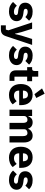

<svg xmlns="http://www.w3.org/2000/svg" viewBox="1680 -2536 1056 4457"><g transform="rotate(90 2208.5 -308.0)"><path d="M247 12Q171 12 119 -12.5Q67 -37 26 -82L113 -170Q141 -139 175 -121Q209 -103 252 -103Q296 -103 313 -116.5Q330 -130 330 -153Q330 -190 277 -197L220 -204Q43 -226 43 -366Q43 -404 57.5 -435.5Q72 -467 98.5 -489.5Q125 -512 162.5 -524.5Q200 -537 247 -537Q288 -537 319.5 -531.5Q351 -526 375.5 -515.5Q400 -505 420.5 -489.5Q441 -474 461 -455L376 -368Q351 -393 319.5 -407.5Q288 -422 255 -422Q217 -422 201 -410Q185 -398 185 -378Q185 -357 196.5 -345.5Q208 -334 240 -329L299 -321Q472 -298 472 -163Q472 -125 456 -93Q440 -61 410.5 -37.5Q381 -14 339.5 -1Q298 12 247 12Z M885 -525H1023L821 81Q801 142 764.5 171Q728 200 660 200H568V85H667L685 27L501 -525H648L725 -280L763 -128H769L808 -280Z M1267 12Q1191 12 1139 -12.5Q1087 -37 1046 -82L1133 -170Q1161 -139 1195 -121Q1229 -103 1272 -103Q1316 -103 1333 -116.5Q1350 -130 1350 -153Q1350 -190 1297 -197L1240 -204Q1063 -226 1063 -366Q1063 -404 1077.5 -435.5Q1092 -467 1118.5 -489.5Q1145 -512 1182.5 -524.5Q1220 -537 1267 -537Q1308 -537 1339.5 -531.5Q1371 -526 1395.5 -515.5Q1420 -505 1440.5 -489.5Q1461 -474 1481 -455L1396 -368Q1371 -393 1339.5 -407.5Q1308 -422 1275 -422Q1237 -422 1221 -410Q1205 -398 1205 -378Q1205 -357 1216.5 -345.5Q1228 -334 1260 -329L1319 -321Q1492 -298 1492 -163Q1492 -125 1476 -93Q1460 -61 1430.5 -37.5Q1401 -14 1359.5 -1Q1318 12 1267 12Z M1769 0Q1692 0 1652.5 -39Q1613 -78 1613 -153V-410H1539V-525H1576Q1606 -525 1617 -539.5Q1628 -554 1628 -581V-667H1761V-525H1865V-410H1761V-115H1857V0Z M2183 12Q2123 12 2076 -7.5Q2029 -27 1996.5 -62.5Q1964 -98 1947.5 -149Q1931 -200 1931 -263Q1931 -325 1947 -375.5Q1963 -426 1994.5 -462Q2026 -498 2072 -517.5Q2118 -537 2177 -537Q2242 -537 2288.5 -515Q2335 -493 2364.5 -456Q2394 -419 2407.5 -370.5Q2421 -322 2421 -269V-225H2084V-217Q2084 -165 2112 -134.5Q2140 -104 2200 -104Q2246 -104 2275 -122.5Q2304 -141 2329 -167L2403 -75Q2368 -34 2311.5 -11Q2255 12 2183 12ZM2180 -428Q2135 -428 2109.5 -398.5Q2084 -369 2084 -320V-312H2268V-321Q2268 -369 2246.5 -398.5Q2225 -428 2180 -428ZM2033 -755 2156 -816 2255 -622 2167 -579Z M2526 0V-525H2674V-436H2680Q2694 -478 2728 -507.5Q2762 -537 2821 -537Q2875 -537 2913 -510Q2951 -483 2968 -431H2971Q2978 -453 2992.5 -472.5Q3007 -492 3028 -506Q3049 -520 3075 -528.5Q3101 -537 3131 -537Q3207 -537 3247.5 -483Q3288 -429 3288 -329V0H3140V-317Q3140 -417 3068 -417Q3035 -417 3008 -398Q2981 -379 2981 -340V0H2833V-317Q2833 -417 2761 -417Q2745 -417 2729.5 -412.5Q2714 -408 2701.5 -398Q2689 -388 2681.5 -373.5Q2674 -359 2674 -340V0Z M3639 12Q3579 12 3532 -7.5Q3485 -27 3452.5 -62.5Q3420 -98 3403.5 -149Q3387 -200 3387 -263Q3387 -325 3403 -375.5Q3419 -426 3450.5 -462Q3482 -498 3528 -517.5Q3574 -537 3633 -537Q3698 -537 3744.5 -515Q3791 -493 3820.5 -456Q3850 -419 3863.5 -370.5Q3877 -322 3877 -269V-225H3540V-217Q3540 -165 3568 -134.5Q3596 -104 3656 -104Q3702 -104 3731 -122.5Q3760 -141 3785 -167L3859 -75Q3824 -34 3767.5 -11Q3711 12 3639 12ZM3636 -428Q3591 -428 3565.5 -398.5Q3540 -369 3540 -320V-312H3724V-321Q3724 -369 3702.5 -398.5Q3681 -428 3636 -428Z M4160 12Q4084 12 4032 -12.5Q3980 -37 3939 -82L4026 -170Q4054 -139 4088 -121Q4122 -103 4165 -103Q4209 -103 4226 -116.5Q4243 -130 4243 -153Q4243 -190 4190 -197L4133 -204Q3956 -226 3956 -366Q3956 -404 3970.5 -435.5Q3985 -467 4011.5 -489.5Q4038 -512 4075.5 -524.5Q4113 -537 4160 -537Q4201 -537 4232.5 -531.5Q4264 -526 4288.5 -515.5Q4313 -505 4333.5 -489.5Q4354 -474 4374 -455L4289 -368Q4264 -393 4232.5 -407.5Q4201 -422 4168 -422Q4130 -422 4114 -410Q4098 -398 4098 -378Q4098 -357 4109.5 -345.5Q4121 -334 4153 -329L4212 -321Q4385 -298 4385 -163Q4385 -125 4369 -93Q4353 -61 4323.5 -37.5Q4294 -14 4252.5 -1Q4211 12 4160 12Z"/></g></svg>

Font: IBM Plex Sans Arabic
Style: Bold
Weight: 700
Designer: Mike Abbink, Paul van der Laan, Pieter van Rosmalen, Wael Morcos, Khajak Apelian
Foundry: Bold Monday
Version: Version 1.2